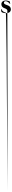

<svg xmlns="http://www.w3.org/2000/svg" viewBox="-20 -487 456 7214"><path d="M37.1 -37.1Q38.1 -36.1 38.1 -35.2Q39.1 -35.2 39.1 -34.2Q40 -33.2 43.9 -31.2Q47.9 -29.3 53.7 -26.4Q59.6 -23.4 67.4 -19.5Q76.2 -16.6 86.9 -12.7Q96.7 -8.8 109.4 -5.9Q123 -2.9 138.7 0Q153.3 2.9 170.9 4.9Q189.5 5.9 208 5.9Q231.4 5.9 252 2.9Q272.5 0 289.1 -4.9Q306.6 -9.8 320.3 -17.6Q334 -25.4 345.7 -35.2Q356.4 -44.9 364.3 -56.6Q372.1 -68.4 377.9 -81.1Q382.8 -93.8 384.8 -108.4Q387.7 -122.1 387.7 -137.7Q387.7 -168 377.9 -192.4Q368.2 -217.8 349.6 -237.3Q331.1 -256.8 302.7 -271.5Q275.4 -287.1 238.3 -297.9Q220.7 -303.7 206.1 -309.6Q191.4 -314.5 180.7 -320.3Q169.9 -325.2 162.1 -330.1Q153.3 -335.9 147.5 -340.8Q141.6 -346.7 137.7 -351.6Q134.8 -357.4 132.8 -363.3Q129.9 -368.2 128.9 -374Q128.9 -379.9 128.9 -385.7Q128.9 -398.4 131.8 -408.2Q135.7 -418 143.6 -425.8Q150.4 -434.6 161.1 -438.5Q172.9 -442.4 188.5 -442.4Q203.1 -442.4 216.8 -439.5Q231.4 -435.5 244.1 -429.7Q257.8 -423.8 269.5 -417Q281.2 -409.2 292 -401.4Q303.7 -392.6 312.5 -384.8Q322.3 -376 329.1 -368.2Q336.9 -359.4 342.8 -352.5Q347.7 -346.7 351.6 -340.8Q352.5 -337.9 355.5 -337.9Q357.4 -336.9 359.4 -337.9Q361.3 -338.9 362.3 -340.8Q363.3 -342.8 362.3 -344.7Q362.3 -345.7 362.3 -348.6Q362.3 -352.5 360.4 -359.4Q359.4 -366.2 358.4 -373Q357.4 -379.9 355.5 -386.7Q353.5 -394.5 352.5 -401.4Q351.6 -408.2 350.6 -415Q349.6 -421.9 348.6 -424.8Q348.6 -428.7 348.6 -428.7Q348.6 -429.7 347.7 -430.7Q347.7 -431.6 347.7 -431.6Q346.7 -431.6 345.7 -432.6Q344.7 -433.6 343.8 -433.6Q342.8 -433.6 339.8 -435.5Q336.9 -436.5 330.1 -440.4Q324.2 -442.4 316.4 -445.3Q308.6 -448.2 298.8 -451.2Q289.1 -454.1 277.3 -457Q265.6 -460 252.9 -461.9Q239.3 -463.9 224.6 -465.8Q210 -466.8 194.3 -466.8Q169.9 -466.8 150.4 -462.9Q129.9 -460 114.3 -453.1Q98.6 -446.3 85.9 -437.5Q73.2 -429.7 64.5 -418.9Q55.7 -409.2 49.8 -398.4Q43 -387.7 39.1 -376Q36.1 -364.3 34.2 -353.5Q32.2 -342.8 32.2 -333Q32.2 -320.3 34.2 -308.6Q35.2 -295.9 38.1 -285.2Q41 -273.4 46.9 -262.7Q51.8 -252 58.6 -242.2Q65.4 -232.4 74.2 -223.6Q83 -214.8 94.7 -207Q105.5 -199.2 120.1 -191.4Q133.8 -184.6 150.4 -178.7Q168 -171.9 182.6 -166Q197.3 -160.2 207 -153.3Q217.8 -146.5 226.6 -139.6Q234.4 -133.8 240.2 -127Q246.1 -120.1 250 -114.3Q253.9 -107.4 255.9 -100.6Q257.8 2905.3 258.8 2912.1Q259.8 2918 259.8 -75.2Q259.8 -62.5 260.7 1632.8Q260.7 3328.1 263.7 6707Q245.1 3343.8 229.5 1663.1Q212.9 -17.6 198.2 -17.6Q186.5 -17.6 174.8 -19.5Q163.1 -21.5 152.3 -26.4Q141.6 -30.3 131.8 -36.1Q121.1 -41 112.3 -46.9Q103.5 -53.7 95.7 -60.5Q86.9 -67.4 79.1 -75.2Q72.3 -82 65.4 -88.9Q59.6 -95.7 54.7 -101.6Q48.8 -108.4 50.8 -114.3Q51.8 -119.1 58.6 -124Q44.9 -128.9 41 -131.8Q37.1 -133.8 41 -134.8Q35.2 -137.7 30.3 -137.7Q25.4 -138.7 23.4 -137.7Q21.5 -137.7 19.5 -135.7Q19.5 -134.8 19.5 -132.8Q19.5 -131.8 19.5 -129.9Q19.5 -128.9 20.5 -119.1Q20.5 -110.4 22.5 -91.8Q24.4 -94.7 25.4 -92.8Q26.4 -89.8 27.3 -82Q29.3 -74.2 30.3 -67.4Q31.2 -59.6 32.2 -52.7Q33.2 -45.9 34.2 -43Q34.2 -40 34.2 -39.1Q34.2 -37.1 35.2 -37.1Q35.2 -36.1 37.1 -37.1Z"/></svg>

Font: Mermaid
Style: Bold
Weight: 400
Designer: Scott Simpson
Version: Version 1.001